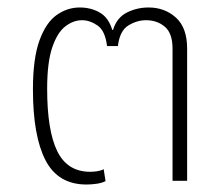

<svg xmlns="http://www.w3.org/2000/svg" viewBox="-20 -483 593 513"><path d="M211 10Q135 10 101.5 -55Q68 -120 68 -244Q68 -327 85.5 -375Q103 -423 131.5 -443Q160 -463 193 -463Q223 -463 246.5 -449.5Q270 -436 280 -403H282Q292 -436 319 -449.5Q346 -463 377 -463Q420 -463 450 -436Q480 -409 480 -353V0H441V-353Q441 -394 420.5 -411.5Q400 -429 370 -429Q346 -429 323 -415Q300 -401 295 -360H266Q261 -401 240.5 -415Q220 -429 199 -429Q176 -429 154.5 -412.5Q133 -396 119.5 -356Q106 -316 106 -246Q106 -134 133 -79Q160 -24 221 -24Q230 -24 240 -25.5Q250 -27 257 -31L262 1Q252 6 238 8Q224 10 211 10Z"/></svg>

Font: Noto Sans Thai UI ExtLt
Style: Regular
Weight: 200
Designer: Monotype Design Team
Foundry: Monotype Imaging Inc.
Version: Version 2.000;GOOG;noto-source:20170915:90ef993387c0